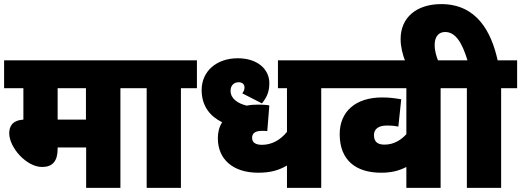

<svg xmlns="http://www.w3.org/2000/svg" viewBox="-20 -916 2541 936"><path d="M567 -486H645V-622H0V-486H94V-333C39 -329 25 -299 25 -266C25 -198 108 -102 185 -102C236 -102 261 -130 261 -191V-197H400V0H567ZM399 -486V-333H261V-486Z M862 -486H940V-622H631V-486H695V0H862Z M1624 -486V-622H1335V-486H1379V-273C1347 -234 1306 -210 1257 -210C1228 -210 1209 -220 1209 -244C1209 -267 1225 -278 1257 -278C1265 -278 1275 -278 1283 -277L1293 -402C1281 -405 1256 -406 1241 -406C1221 -406 1201 -405 1183 -401C1140 -411 1104 -435 1104 -473C1104 -500 1121 -515 1143 -515C1162 -515 1172 -505 1172 -489C1172 -477 1166 -467 1161 -461L1257 -412C1279 -440 1293 -465 1293 -511C1293 -578 1236 -632 1139 -632C1036 -632 963 -569 963 -477C963 -399 1004 -349 1063 -320C1048 -297 1042 -270 1042 -242C1042 -141 1114 -74 1239 -74C1299 -74 1339 -86 1379 -109V0H1546V-486Z M2206 -486V-622H1610V-486H1961V-262C1935 -233 1899 -211 1855 -211C1831 -211 1803 -217 1803 -257C1803 -287 1825 -304 1866 -304C1891 -304 1907 -302 1922 -299L1936 -432C1906 -437 1880 -441 1843 -441C1711 -441 1636 -370 1636 -262C1636 -134 1716 -74 1838 -74C1887 -74 1924 -83 1961 -102V0H2128V-486Z M1957 -615H2118C2108 -638 2099 -667 2099 -697C2099 -737 2118 -760 2150 -760C2202 -760 2233 -706 2259 -622H2192V-486H2256V0H2423V-486H2501V-622H2406C2376 -758 2306 -896 2131 -896C2010 -896 1933 -830 1933 -726C1933 -690 1942 -649 1957 -615Z"/></svg>

Font: Noto Sans Devanagari UI SemiCondensed Black
Style: Regular
Weight: 900
Width: 4
Designer: Jelle Bosma - Monotype Design Team
Foundry: Monotype Imaging Inc.
Version: Version 2.004